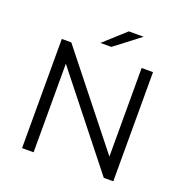

<svg xmlns="http://www.w3.org/2000/svg" viewBox="-152 -1019 1117 1157"><g transform="rotate(20 406.5 -440.5)"><path d="M114 0V-700H175L626 -132V-700H699V0H638L188 -568V0ZM341 -757 478 -881H573L411 -757Z"/></g></svg>

Font: Montserrat
Style: Regular
Weight: 400
Designer: Julieta Ulanovsky
Foundry: Julieta Ulanovsky
Version: Version 9.000; ttfautohint (v1.8.4.7-5d5b)